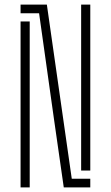

<svg xmlns="http://www.w3.org/2000/svg" viewBox="-20 -820 485 840"><path d="M259 0 216 -300 151 -762H70V-800H185L221 -548L294 -38H375V0ZM70 0V-726H110V-303V0ZM335 -74V-549V-800H375V-74Z"/></svg>

Font: Big Shoulders Stencil Text SC Thin
Style: Regular
Weight: 100
Designer: Patric King
Foundry: XO Type Co
Version: Version 2.001